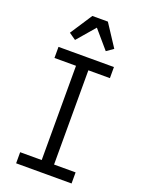

<svg xmlns="http://www.w3.org/2000/svg" viewBox="-177 -1058 855 1139"><g transform="rotate(20 250.0 -488.0)"><path d="M75 0V-70H211V-665H75V-735H425V-665H289V-70H425V0ZM153 -807 110 -837 201 -976H299L390 -837L347 -807L250 -920Z"/></g></svg>

Font: Iosevka Web
Style: Regular
Weight: 400
Monospace: yes
Designer: Belleve Invis
Foundry: Belleve Invis
Version: Version 28.0.3; ttfautohint (v1.8.3)